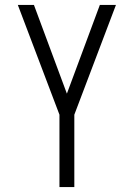

<svg xmlns="http://www.w3.org/2000/svg" viewBox="-20 -755 540 775"><path d="M220 0V-292L52 -735H117L250 -377L383 -735H448L280 -292V0Z"/></svg>

Font: Iosevka SS18 Light
Style: Regular
Weight: 300
Monospace: yes
Designer: Belleve Invis
Foundry: Belleve Invis
Version: Version 25.1.1; ttfautohint (v1.8.4)